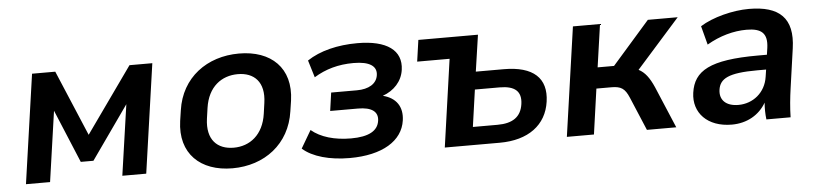

<svg xmlns="http://www.w3.org/2000/svg" viewBox="-39 -741 4016 945"><g transform="rotate(-5 1969.5 -269.0)"><path d="M177.2 0 227.1 -348.1 336.4 -85.9H398.9L584.5 -349.1L534.2 0H652.3L729.5 -539.1H616.7L386.7 -215.3L250 -539.1H135.3L58.1 0Z M1078.1 10.7C1236.3 10.7 1362.8 -84 1385.7 -244.1L1393.6 -295.9C1416.5 -456.1 1316.4 -549.3 1158.2 -549.3C1000 -549.3 872.1 -456.1 849.1 -295.9L841.3 -244.1C818.4 -84 919.9 10.7 1078.1 10.7ZM1092.8 -89.8C1012.7 -89.8 959 -139.2 973.6 -244.1L981 -295.9C996.1 -400.4 1064 -448.7 1143.6 -448.7C1223.1 -448.7 1276.9 -399.9 1261.7 -295.9L1254.4 -244.1C1239.7 -139.6 1171.9 -89.8 1092.8 -89.8Z M1657.2 10.7C1819.3 10.7 1918.9 -51.3 1933.1 -150.9C1942.9 -218.8 1910.2 -264.2 1845.7 -280.3C1901.9 -300.3 1941.9 -343.3 1949.7 -399.4C1963.4 -495.6 1888.2 -549.3 1743.2 -549.3C1645.5 -549.3 1557.6 -527.8 1494.1 -485.4L1520 -400.4C1577.1 -435.5 1640.6 -453.6 1715.8 -453.6C1796.4 -453.6 1831.5 -427.7 1825.2 -384.3C1819.3 -341.8 1779.3 -318.4 1721.2 -318.4H1593.8L1581.1 -228.5H1718.3C1786.1 -228.5 1818.4 -204.6 1812 -160.2C1805.2 -110.8 1759.8 -85 1671.9 -85C1591.3 -85 1522 -105 1476.6 -143.6L1425.3 -56.2C1473.6 -12.7 1558.6 10.7 1657.2 10.7Z M2398.9 0C2540.5 0 2630.4 -67.4 2646.5 -181.6C2663.1 -296.4 2596.2 -358.9 2450.2 -358.9H2312L2338.4 -539.1H2043.9L2028.8 -433.1H2189L2127.4 0ZM2299.8 -271.5H2421.9C2497.1 -271.5 2530.3 -242.7 2521.5 -180.7C2512.7 -117.7 2470.7 -88.9 2396 -88.9H2273.9Z M2864.3 0 2896 -224.1H2969.7C3017.1 -224.1 3036.6 -211.9 3056.2 -165.5L3126 0H3271L3184.1 -205.6C3163.1 -253.4 3141.6 -282.2 3110.8 -297.9L3325.2 -539.1H3177.7L2992.2 -327.6H2911.1L2941.4 -539.1H2807.6L2730.5 0Z M3544.9 10.7C3621.1 10.7 3681.6 -25.4 3714.8 -83C3712.4 -55.2 3712.9 -27.3 3716.3 0H3835.9C3836.9 -47.9 3841.8 -96.2 3848.6 -143.6L3876 -336.9C3897.5 -485.8 3827.6 -549.3 3677.7 -549.3C3597.2 -549.3 3497.6 -523.9 3436 -484.9L3460.4 -392.1C3524.9 -429.7 3592.8 -448.2 3657.2 -448.2C3731.4 -448.2 3761.2 -421.4 3751.5 -350.6L3746.6 -316.9H3702.1C3463.9 -316.9 3384.3 -269 3369.1 -162.1C3355 -64 3424.8 10.7 3544.9 10.7ZM3585.9 -83C3524.4 -83 3492.2 -115.2 3499 -165C3506.8 -219.7 3549.3 -244.6 3692.4 -244.6H3736.3L3731 -210C3719.7 -131.3 3657.2 -83 3585.9 -83Z"/></g></svg>

Font: Winston SemiBold
Style: Italic
Weight: 600
Italic angle: -8.13011°
Designer: Vernon Adams, Kim Jin-seong, David Berlow, Cristiano Sobral
Foundry: The Winston Project Authors
Version: Version 3.004